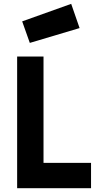

<svg xmlns="http://www.w3.org/2000/svg" viewBox="-20 -986 525 1006"><path d="M457 0H69.8V-689.9H208V-132.8H457ZM96.2 -874 353 -965.8 397 -838.9 136.2 -761.2Z"/></svg>

Font: TitilliumText25L
Style: 999 wt
Weight: 900
Designer: Accademia di Belle Arti di Urbino and others
Foundry: Accademia di Belle Arti di Urbino and others.
Version: Version 25.000